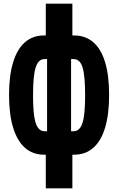

<svg xmlns="http://www.w3.org/2000/svg" viewBox="-20 -820 640 1040"><path d="M228 200V18H219Q157 18 115 -19.5Q73 -57 51 -129Q29 -201 29 -306Q29 -411 51 -482.5Q73 -554 115 -591Q157 -628 219 -628H228V-800H372V-628H381Q443 -628 485.5 -591Q528 -554 549.5 -482.5Q571 -411 571 -306Q571 -201 549.5 -129Q528 -57 485.5 -19.5Q443 18 381 18H372V200ZM221 -109H235V-500H221Q188 -500 173.5 -455.5Q159 -411 159 -306Q159 -235 165 -192Q171 -149 185 -129Q199 -109 221 -109ZM365 -109H379Q401 -109 415 -129Q429 -149 435 -192Q441 -235 441 -306Q441 -411 427 -455.5Q413 -500 379 -500H365Z"/></svg>

Font: Martian Mono Condensed SemiBold
Style: Regular
Weight: 600
Width: 3
Designer: Roman Shamin
Foundry: Evil Martians
Version: Version 1.000